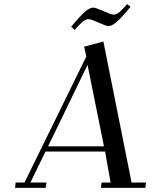

<svg xmlns="http://www.w3.org/2000/svg" viewBox="-20 -914 743 934"><path d="M53.2 0 56.2 -25.9H99.1L399.9 -639.2L389.2 -687L482.9 -711.9L620.1 -25.9H689.9L687 0H471.2L474.1 -25.9H518.1L491.2 -176.8H201.2L127.9 -25.9H206.1L202.1 0ZM213.9 -202.1H485.8L405.8 -598.1ZM326.2 -784.2Q375 -842.3 396.5 -859.6Q418 -877 434.1 -877Q444.3 -877 483.4 -859.9Q522.5 -842.8 532.2 -842.8Q545.9 -842.8 559.8 -854Q573.7 -865.2 598.1 -894L615.2 -880.9Q566.4 -822.8 544.7 -804.9Q522.9 -787.1 506.8 -787.1Q497.1 -787.1 459.7 -804Q422.4 -820.8 411.1 -820.8Q397.5 -820.8 382.3 -808.6Q367.2 -796.4 342.8 -768.1Z"/></svg>

Font: Dehuti Alt
Style: Bold-Italic
Weight: 700
Version: Version 1.2